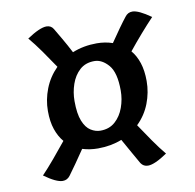

<svg xmlns="http://www.w3.org/2000/svg" viewBox="-71 -751 752 742"><g transform="rotate(-10 305.5 -379.5)"><path d="M146 -95Q135 -80 117 -80Q92 -80 45 -114Q68 -138 94.5 -169.5Q121 -201 146 -232Q128 -253 117.5 -283.5Q107 -314 107 -356Q107 -400 123.5 -442.5Q140 -485 173 -518Q151 -551 127 -585Q103 -619 81 -645Q132 -679 158 -679Q176 -679 185 -664Q195 -647 210.5 -620.5Q226 -594 242 -563Q286 -581 338 -581Q371 -581 400 -571Q419 -599 436.5 -623.5Q454 -648 466 -663Q477 -678 495 -678Q519 -678 567 -644Q544 -620 517 -589Q490 -558 465 -527Q483 -506 493 -475.5Q503 -445 503 -404Q503 -359 486.5 -316.5Q470 -274 437 -242Q459 -209 483 -174.5Q507 -140 528 -115Q503 -98 484 -89.5Q465 -81 452 -81Q434 -81 424 -96Q414 -113 399 -140Q384 -167 367 -197Q324 -180 273 -180Q241 -180 212 -189Q193 -161 175.5 -136Q158 -111 146 -95ZM294 -246Q329 -246 352 -266.5Q375 -287 386.5 -319Q398 -351 398 -385Q398 -456 372.5 -485.5Q347 -515 317 -515Q282 -515 259.5 -494.5Q237 -474 226 -442Q215 -410 215 -376Q215 -326 226.5 -297.5Q238 -269 256.5 -257.5Q275 -246 294 -246Z"/></g></svg>

Font: Merienda SemiBold
Style: Regular
Weight: 600
Designer: Eduardo Rodriguez Tunni
Foundry: Eduardo Rodriguez Tunni
Version: Version 2.001; ttfautohint (v1.8.4.7-5d5b)